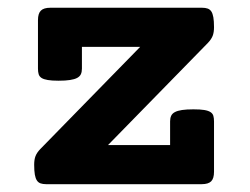

<svg xmlns="http://www.w3.org/2000/svg" viewBox="-20 -471 640 491"><path d="M496.6 -451.2Q504.9 -451.2 510.7 -449.2Q516.6 -447.3 520.3 -441.9Q523.9 -436.5 525.6 -426.8Q527.3 -417 527.3 -401.4Q527.3 -388.2 523.9 -379.4Q520.5 -370.6 511.7 -361.3L256.3 -100.1H415V-160.6Q415 -168.9 417.7 -174.8Q420.4 -180.7 427.2 -184.3Q434.1 -188 445.6 -189.7Q457 -191.4 474.6 -191.4Q492.2 -191.4 502.4 -189.7Q512.7 -188 518.3 -184.3Q523.9 -180.7 525.6 -174.8Q527.3 -168.9 527.3 -160.6V-31.7Q527.3 -14.6 520 -7.3Q512.7 0 495.6 0H98.1Q89.8 0 84 -2Q78.1 -3.9 74.5 -9.3Q70.8 -14.6 69.1 -24.4Q67.4 -34.2 67.4 -49.8Q67.4 -63 70.8 -71.8Q74.2 -80.6 83 -89.8L338.4 -351.1H189.5V-295.4Q189.5 -287.1 186.8 -281.2Q184.1 -275.4 177.2 -271.7Q170.4 -268.1 158.9 -266.4Q147.5 -264.6 129.9 -264.6Q112.3 -264.6 102.1 -266.4Q91.8 -268.1 86.2 -271.7Q80.6 -275.4 78.9 -281.2Q77.1 -287.1 77.1 -295.4V-419.4Q77.1 -436.5 84.5 -443.8Q91.8 -451.2 108.9 -451.2Z"/></svg>

Font: Courier Prime
Style: Bold
Weight: 700
Monospace: yes
Designer: Alan Dague-Greene
Foundry: Quote-Unquote Apps
Version: Version 1.202